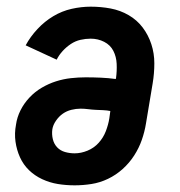

<svg xmlns="http://www.w3.org/2000/svg" viewBox="-20 -548 540 576"><path d="M204 8Q178 8 153.5 4Q129 0 106.5 -10.5Q84 -21 67 -37.5Q50 -54 40 -76Q30 -98 26.5 -123Q23 -148 28 -174Q31 -196 41.5 -217Q52 -238 68.5 -255.5Q85 -273 105.5 -285Q126 -297 148 -304Q170 -311 192.5 -313.5Q215 -316 237 -316Q260 -316 282.5 -315Q305 -314 327 -311L328 -313Q331 -335 330 -356.5Q329 -378 320 -395.5Q311 -413 292.5 -422.5Q274 -432 252 -432Q237 -432 221.5 -428.5Q206 -425 192.5 -416Q179 -407 168 -395Q157 -383 150 -369L57 -412Q71 -438 92.5 -461Q114 -484 140 -499.5Q166 -515 195 -521.5Q224 -528 252 -528Q283 -528 312 -522.5Q341 -517 366 -502.5Q391 -488 408 -465.5Q425 -443 434 -415.5Q443 -388 443 -358Q443 -328 438 -298L418 -178Q414 -153 405.5 -128.5Q397 -104 382.5 -81.5Q368 -59 348 -41Q328 -23 304 -11.5Q280 0 254.5 4Q229 8 204 8ZM204 -88Q223 -88 242.5 -96Q262 -104 276 -119.5Q290 -135 297.5 -154.5Q305 -174 308 -193L311 -215Q301 -217 289.5 -217.5Q278 -218 267 -218.5Q256 -219 244.5 -220.5Q233 -222 222 -222Q208 -222 194 -218.5Q180 -215 168.5 -207Q157 -199 148 -186Q139 -173 137 -160Q135 -145 138.5 -130.5Q142 -116 151.5 -106Q161 -96 175 -92Q189 -88 204 -88Z"/></svg>

Font: Iosevka Curly Slab
Style: Bold Italic
Weight: 700
Italic angle: -9°
Monospace: yes
Designer: Belleve Invis
Foundry: Belleve Invis
Version: Version 22.1.2; ttfautohint (v1.8.4)